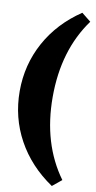

<svg xmlns="http://www.w3.org/2000/svg" viewBox="-102 -787 513 1026"><g transform="rotate(10 154.0 -274.0)"><path d="M258 196Q134 112 67.5 -9.5Q1 -131 1 -274Q1 -417 67.5 -539Q134 -661 258 -744L308 -704Q180 -528 180 -274Q180 -21 308 155Z"/></g></svg>

Font: Piazzolla Black
Style: Regular
Weight: 900
Designer: Juan Pablo del Peral
Foundry: Huerta Tipografica
Version: Version 1.330